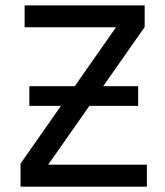

<svg xmlns="http://www.w3.org/2000/svg" viewBox="-20 -696 616 716"><path d="M527.8 0H56.6V-85.9L412.6 -594.2H71.8V-675.8H519.5V-595.2L159.7 -82H527.8ZM495.1 -301.3H89.4V-374.5H495.1Z"/></svg>

Font: Cadman
Style: Regular
Weight: 400
Designer: Paul James MIller
Foundry: High-Logic / Made with FontCreator
Version: Version 2.114;March 28, 2021;FontCreator 13.0.0.2683 64-bit